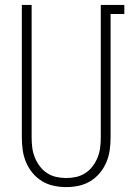

<svg xmlns="http://www.w3.org/2000/svg" viewBox="-20 -755 540 783"><path d="M250 8Q224 8 198.5 2.5Q173 -3 151 -16.5Q129 -30 112.5 -50Q96 -70 86 -94Q76 -118 72.5 -143.5Q69 -169 69 -195V-735H109V-195Q109 -174 111.5 -153.5Q114 -133 121.5 -114Q129 -95 141.5 -78Q154 -61 171.5 -49.5Q189 -38 209 -33.5Q229 -29 250 -29Q271 -29 291 -33.5Q311 -38 328.5 -49.5Q346 -61 358.5 -78Q371 -95 378.5 -114Q386 -133 388.5 -153.5Q391 -174 391 -195V-735H487V-698H431V-195Q431 -169 427.5 -143.5Q424 -118 414 -94Q404 -70 387.5 -50Q371 -30 349 -16.5Q327 -3 301.5 2.5Q276 8 250 8Z"/></svg>

Font: Iosevka Extralight
Style: Regular
Weight: 200
Monospace: yes
Designer: Belleve Invis
Foundry: Belleve Invis
Version: Version 32.0.1; ttfautohint (v1.8.4)